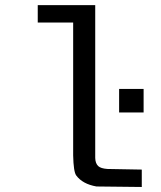

<svg xmlns="http://www.w3.org/2000/svg" viewBox="-20 -745 640 765"><path d="M407.7 -71.8 544.9 -69.3V0L364.3 -2Q309.1 -11.7 283.7 -45.9Q272.9 -60.5 271.5 -126V-655.3H130.4V-724.6H359.4V-115.7Q359.9 -93.8 371.6 -83Q381.8 -73.7 407.7 -71.8ZM409.7 -69.3ZM359.4 -115.7ZM367.2 0ZM271.5 -69.3V-126ZM454.6 -296.9V-390.6H552.2V-296.9Z"/></svg>

Font: Liberation Mono
Style: Regular
Weight: 400
Monospace: yes
Designer: Steve Matteson
Foundry: Ascender Corporation
Version: Version 2.1.5